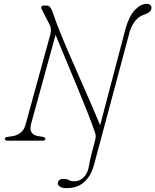

<svg xmlns="http://www.w3.org/2000/svg" viewBox="-20 -729 805 995"><path d="M631 -582Q650 -647.5 679.8 -678.2Q709.5 -709 741.5 -709Q753 -709 759 -703Q765 -697 765 -688.5Q765 -666 728.5 -653.5Q674 -636 652 -564.5L466.5 128Q448.5 188.5 413.2 217.2Q378 246 326 246Q303 246 291.2 238.5Q279.5 231 279.5 221Q279.5 212 286.8 205Q294 198 309 198Q325 198 336.2 204.2Q347.5 210.5 366 210.5Q392.5 210.5 414.2 189.2Q436 168 442 125Q445 106 454.2 68.8Q463.5 31.5 472 1.5Q476 -11 476 -23Q476 -35 470.5 -47Q457.5 -86 433.5 -147Q409.5 -208 380 -279Q350.5 -350 321 -420.2Q291.5 -490.5 268 -548.5L140.5 -85Q128 -32 177.5 -23.5L201 -20Q215 -18 215 -8.5Q215 0 200 0H21Q5 0 5 -9.5Q5 -18.5 22 -20L46 -23.5Q70.5 -27.5 88.5 -42.8Q106.5 -58 113 -85L241 -551.5Q249.5 -581.5 235 -605L197 -679.5Q191.5 -687.5 194.2 -693.8Q197 -700 206 -700H223Q233 -700 238.2 -693.5Q243.5 -687 250.5 -672.5Q265 -628.5 288.8 -569Q312.5 -509.5 341.5 -442.8Q370.5 -376 400 -309.2Q429.5 -242.5 455.2 -183.2Q481 -124 499 -80Z"/></svg>

Font: Fraunces 9pt Thin
Style: Italic
Weight: 100
Italic angle: -16°
Version: Version 1.000;[b76b70a41]